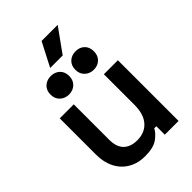

<svg xmlns="http://www.w3.org/2000/svg" viewBox="-257 -990 1105 1105"><g transform="rotate(-45 295.5 -437.5)"><path d="M57 -198V-494H171V-207Q171 -147 200.5 -118Q230 -89 284 -89Q345 -89 380.5 -129Q416 -169 416 -244V-494H530V0H418V-69H401Q388 -42 353.5 -17Q319 8 250 8Q193 8 149 -17.5Q105 -43 81 -89.5Q57 -136 57 -198ZM318 -628Q318 -663 340 -683Q362 -703 394 -703Q427 -703 448 -683Q469 -663 469 -628Q469 -594 448 -573.5Q427 -553 394 -553Q362 -553 340 -573.5Q318 -594 318 -628ZM116 -628Q116 -663 138 -683Q160 -703 192 -703Q225 -703 246.5 -683Q268 -663 268 -628Q268 -594 246.5 -573.5Q225 -553 192 -553Q160 -553 138 -573.5Q116 -594 116 -628ZM223 -738 298 -883H429L325 -738Z"/></g></svg>

Font: Space Grotesk Frontify SemiBold
Style: Regular
Weight: 600
Designer: Florian Karsten
Version: Version 2.000